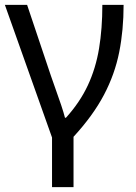

<svg xmlns="http://www.w3.org/2000/svg" viewBox="-20 -556 556 786"><path d="M193 210V7L0 -536H91L188 -247Q196 -223 208 -190Q220 -157 230.5 -125.5Q241 -94 246 -74H250Q307 -137 339.5 -206.5Q372 -276 385.5 -357.5Q399 -439 399 -536H486Q486 -433 468 -342.5Q450 -252 405.5 -167.5Q361 -83 281 4V210Z"/></svg>

Font: Noto Sans Ambassadori
Style: Regular
Weight: 400
Designer: Monotype Design Team
Foundry: Monotype Imaging Inc.
Version: Version 2.013